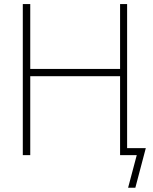

<svg xmlns="http://www.w3.org/2000/svg" viewBox="-20 -752 742 933"><path d="M563.5 -732.4H597.7V-32.2H688.5L637.7 160.2H602.5L644.5 2H589.8H581.1H563.5V-381.8H127V2H90.8V-732.4H127V-417H563.5Z"/></svg>

Font: Gen Shin Gothic ExtraLight
Style: Regular
Weight: 100
Designer: [Source Han Sans]
Ryoko NISHIZUKA  (kana & ideographs); Paul D. Hunt (Latin, Greek & Cyrillic); Wenlong ZHANG  (bopomofo
Version: Version 1.002.20150607